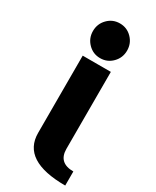

<svg xmlns="http://www.w3.org/2000/svg" viewBox="-196 -802 703 866"><g transform="rotate(30 156.0 -368.5)"><path d="M307.6 9.8Q83 9.8 83 -134.8V-537.1H229.5V-136.7Q229.5 -63.5 307.6 -63.5ZM93.3 -720.7Q119.1 -747.1 156.2 -747.1Q193.4 -747.1 219.2 -720.7Q245.1 -694.3 245.1 -656.7Q245.1 -619.1 219.2 -592.8Q193.4 -566.4 156.2 -566.4Q119.1 -566.4 93.3 -592.8Q67.4 -619.1 67.4 -656.7Q67.4 -694.3 93.3 -720.7Z"/></g></svg>

Font: Klaudia
Style: Bold
Weight: 700
Designer: Wojciech Kalinowski "wmk69" (wmk69@o2.pl)
Foundry: Wojciech Kalinowski "wmk69" (wmk69@o2.pl)
Version: Version 3.1.0; 2021-05-10